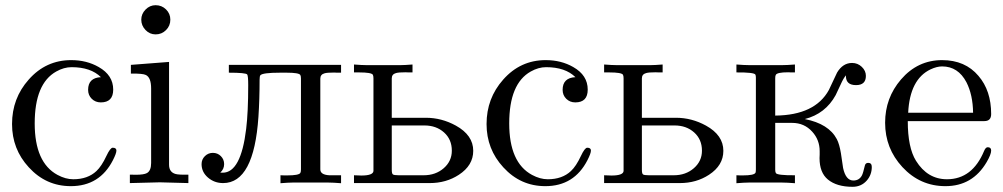

<svg xmlns="http://www.w3.org/2000/svg" viewBox="-20 -698 3824 732"><path d="M423.8 -124Q423.8 -113.3 410.6 -87.4Q359.9 11.7 250 11.7Q155.3 11.7 89.8 -60.1Q25.9 -129.4 25.9 -225.1Q25.9 -323.2 89.4 -394.5Q154.8 -468.8 251.5 -468.8Q310.5 -468.8 356.4 -442.4Q411.6 -411.1 411.6 -356.4Q411.6 -307.6 364.3 -307.6Q343.8 -307.6 329.8 -321.3Q315.9 -335 315.9 -355.5Q315.9 -401.4 364.7 -403.8Q326.2 -441.9 252.9 -441.9Q223.6 -441.9 194.3 -425.3Q112.3 -379.4 112.3 -227.5Q112.3 -78.1 199.2 -31.2Q230 -14.6 259.3 -14.6Q314.5 -14.6 347.7 -45.9Q367.2 -64 385.7 -103.5Q400.4 -134.8 409.7 -134.8Q423.8 -134.8 423.8 -124Z M629.4 -623Q629.4 -599.6 613 -583.3Q596.7 -566.9 573.2 -566.9Q550.8 -566.9 534.7 -583.7Q518.6 -600.6 518.6 -623Q518.6 -645 534.9 -661.6Q551.3 -678.2 573.2 -678.2Q596.7 -678.2 613 -662.1Q629.4 -646 629.4 -623ZM698.2 0Q599.6 -2.9 589.4 -2.9Q569.3 -2.9 475.1 0V-32.2Q500 -31.7 496.6 -31.7Q528.8 -31.7 540 -38.1Q556.2 -46.9 556.2 -76.7V-360.8Q556.2 -402.3 536.1 -412.1Q524.9 -418 479 -417.5V-450.7L624.5 -461.9V-70.3Q624.5 -41.5 649.4 -34.7Q661.1 -31.2 698.2 -32.2Z M1280.3 0.5Q1249 -2 1232.4 -2H1095.2Q1080.6 -2 1049.3 0.5V-29.8Q1054.7 -29.8 1064 -29.3Q1071.8 -29.3 1075.2 -29.3Q1119.1 -29.3 1125 -38.6Q1127.4 -43 1127.4 -52.2V-398.4Q1127.4 -407.7 1125 -412.1Q1119.6 -420.9 1072.8 -420.9H1048.3Q981 -420.9 972.7 -411.1Q969.7 -407.7 969.7 -393.6Q969.7 -318.8 965.3 -252.9Q948.2 0 830.6 0Q797.4 0 772.9 -21Q748.5 -42 748.5 -72.3Q748.5 -90.3 761.2 -102.8Q773.9 -115.2 791.5 -115.2Q809.6 -115.2 822 -102.8Q834.5 -90.3 834.5 -72.3Q834.5 -53.2 819.8 -40Q824.2 -39.6 829.1 -39.6Q898.4 -39.6 918.5 -206.5Q926.3 -270 926.3 -373.5Q926.3 -409.2 922.4 -414.1Q917 -420.9 852.5 -420.9V-450.7H1280.3V-420.9Q1274.4 -420.9 1265.1 -420.9Q1256.8 -421.4 1253.9 -421.4Q1226.6 -421.4 1217.3 -418.5Q1201.2 -414.1 1201.2 -398.4V-52.2Q1201.2 -31.7 1235.4 -29.8Q1236.3 -29.8 1280.3 -29.8Z M1784.2 -123Q1784.2 -67.4 1729.5 -31.7Q1681.2 0 1618.2 0H1329.6V-29.8Q1357.4 -28.8 1357.4 -28.8Q1402.3 -28.8 1403.8 -45.9Q1403.8 -47.9 1403.8 -52.7V-399.4Q1403.8 -408.7 1401.4 -413.1Q1396 -421.9 1349.1 -421.9H1329.6V-452.1Q1360.4 -449.7 1377 -449.7H1507.3Q1522 -449.7 1552.7 -452.1V-421.9Q1546.9 -421.9 1537.6 -421.9Q1529.3 -422.4 1526.4 -422.4Q1499.5 -422.4 1489.7 -419.4Q1473.6 -415 1473.6 -399.4V-249H1603.5Q1663.6 -249 1717.8 -219.2Q1784.2 -182.6 1784.2 -123ZM1702.6 -123.5Q1702.6 -166.5 1672.9 -193.1Q1643.1 -219.7 1598.1 -219.7H1473.6V-50.8Q1473.6 -36.1 1478 -33Q1482.4 -29.8 1500.5 -29.8H1595.2Q1640.6 -29.8 1671.6 -56.6Q1702.6 -83.5 1702.6 -123.5Z M2232.9 -124Q2232.9 -113.3 2219.7 -87.4Q2168.9 11.7 2059.1 11.7Q1964.4 11.7 1898.9 -60.1Q1835 -129.4 1835 -225.1Q1835 -323.2 1898.4 -394.5Q1963.9 -468.8 2060.5 -468.8Q2119.6 -468.8 2165.5 -442.4Q2220.7 -411.1 2220.7 -356.4Q2220.7 -307.6 2173.3 -307.6Q2152.8 -307.6 2138.9 -321.3Q2125 -335 2125 -355.5Q2125 -401.4 2173.8 -403.8Q2135.3 -441.9 2062 -441.9Q2032.7 -441.9 2003.4 -425.3Q1921.4 -379.4 1921.4 -227.5Q1921.4 -78.1 2008.3 -31.2Q2039.1 -14.6 2068.4 -14.6Q2123.5 -14.6 2156.7 -45.9Q2176.3 -64 2194.8 -103.5Q2209.5 -134.8 2218.8 -134.8Q2232.9 -134.8 2232.9 -124Z M2737.8 -123Q2737.8 -67.4 2683.1 -31.7Q2634.8 0 2571.8 0H2283.2V-29.8Q2311 -28.8 2311 -28.8Q2356 -28.8 2357.4 -45.9Q2357.4 -47.9 2357.4 -52.7V-399.4Q2357.4 -408.7 2355 -413.1Q2349.6 -421.9 2302.7 -421.9H2283.2V-452.1Q2314 -449.7 2330.6 -449.7H2460.9Q2475.6 -449.7 2506.3 -452.1V-421.9Q2500.5 -421.9 2491.2 -421.9Q2482.9 -422.4 2480 -422.4Q2453.1 -422.4 2443.4 -419.4Q2427.2 -415 2427.2 -399.4V-249H2557.1Q2617.2 -249 2671.4 -219.2Q2737.8 -182.6 2737.8 -123ZM2656.2 -123.5Q2656.2 -166.5 2626.5 -193.1Q2596.7 -219.7 2551.8 -219.7H2427.2V-50.8Q2427.2 -36.1 2431.6 -33Q2436 -29.8 2454.1 -29.8H2548.8Q2594.2 -29.8 2625.2 -56.6Q2656.2 -83.5 2656.2 -123.5Z M3303.7 -61.5Q3303.7 -31.7 3284.7 -9.8Q3263.7 14.2 3230.5 14.2Q3169.9 14.2 3136.2 -13.7Q3104.5 -40 3104.5 -95.2Q3104.5 -99.6 3105 -108.4Q3105 -117.2 3105 -121.6Q3105 -164.6 3076.7 -195.8Q3046.4 -229.5 3000 -229.5H2935.5V-50.3Q2935.5 -43 2938 -38.1Q2943.4 -29.3 3010.7 -29.8V0.5Q2980 -2 2961.9 -2H2834.5Q2818.8 -2 2787.6 0.5V-29.8Q2793.5 -29.8 2801.8 -29.3Q2809.6 -29.3 2812.5 -29.3Q2855.5 -29.3 2860.4 -39.6Q2861.8 -43.5 2861.8 -52.2V-402.3Q2861.8 -409.7 2859.9 -413.6Q2855 -422.4 2787.6 -421.9V-452.1Q2818.4 -449.7 2836.4 -449.7H2961.9Q2980 -449.7 3010.7 -452.1V-421.9Q3004.4 -421.9 2996.1 -421.9Q2988.3 -422.4 2984.9 -422.4Q2941.9 -422.4 2937.5 -412.1Q2935.5 -408.2 2935.5 -399.4V-257.3Q3087.4 -258.8 3140.1 -355Q3155.8 -388.2 3171.4 -421.4Q3193.4 -458 3228.5 -458Q3250 -458 3265.6 -443.1Q3281.2 -428.2 3281.2 -408.7Q3281.2 -373.5 3243.7 -373.5Q3205.1 -373.5 3205.1 -407.7Q3205.1 -409.7 3205.6 -411.1Q3196.3 -401.4 3184.6 -375Q3168 -338.4 3166 -335.4Q3127 -264.2 3048.3 -244.1Q3139.6 -226.1 3170.4 -167.5Q3180.2 -148.9 3186 -113.8Q3190.4 -85.9 3194.3 -57.6Q3204.6 -9.8 3233.4 -9.8Q3255.9 -9.8 3266.1 -29.3Q3270.5 -37.6 3277.3 -66.9Q3279.8 -77.1 3290 -77.1Q3303.7 -77.1 3303.7 -61.5Z M3758.8 -124Q3758.8 -109.4 3741.7 -80.1Q3688 11.7 3584.5 11.7Q3487.8 11.7 3420.4 -61Q3354.5 -132.3 3354.5 -230Q3354.5 -324.7 3415 -395Q3478.5 -468.8 3571.8 -468.8Q3659.7 -468.8 3710.4 -408.7Q3758.8 -352.5 3758.8 -263.2Q3758.8 -236.3 3732.9 -236.3H3440.9Q3440.9 -135.3 3472.2 -85Q3516.1 -14.6 3590.3 -14.6Q3687 -14.6 3731.9 -122.6Q3737.8 -136.7 3745.6 -136.7Q3758.8 -136.7 3758.8 -124ZM3689.9 -268.1Q3689 -336.4 3664.6 -384.3Q3632.8 -444.8 3571.8 -444.8Q3551.8 -444.8 3527.8 -433.6Q3448.7 -396 3442.4 -268.1Z"/></svg>

Font: Kurinto Book Core
Style: Regular
Weight: 400
Designer: Kurinto was developed by Clint Goss from a range of fonts that are compatible with the SIL Open Font License Version 1.1
Foundry: Clinton F. Goss
Version: Version 2.196; July 25, 2020